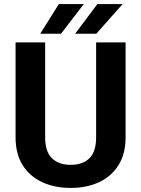

<svg xmlns="http://www.w3.org/2000/svg" viewBox="-20 -921 699 951"><path d="M456.1 -710.9H602.1V-241.2Q602.1 -159.2 567.1 -103.3Q532.2 -47.4 470.9 -18.8Q409.7 9.8 330.1 9.8Q250.5 9.8 188.7 -18.8Q127 -47.4 92 -103.3Q57.1 -159.2 57.1 -241.2V-710.9H203.6V-241.2Q203.6 -169.9 237.3 -137.2Q271 -104.5 330.1 -104.5Q389.6 -104.5 422.9 -137.2Q456.1 -169.9 456.1 -241.2ZM352.1 -753.9 462.4 -900.9H587.4L457 -753.9ZM179.2 -753.9 271.5 -900.9H395L282.2 -753.9Z"/></svg>

Font: Vazirmatn RD
Style: Bold
Weight: 700
Designer: Saber Rastikerdar
Foundry: Saber Rastikerdar
Version: Version 32.102